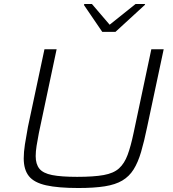

<svg xmlns="http://www.w3.org/2000/svg" viewBox="-20 -935 870 963"><path d="M373 8Q272 8 211.5 -5.5Q151 -19 125 -51.5Q99 -84 99 -141Q99 -172 105 -211Q111 -250 120 -298L203 -688H264L175 -268Q168 -232 163.5 -203.5Q159 -175 159 -152Q159 -112 177.5 -89Q196 -66 241.5 -57Q287 -48 367 -48Q450 -48 500 -57Q550 -66 577 -90.5Q604 -115 620 -158Q636 -201 650 -268L739 -688H801L718 -298Q703 -225 687.5 -172.5Q672 -120 650 -85Q628 -50 593.5 -29.5Q559 -9 505.5 -0.5Q452 8 373 8ZM493 -775 401 -910 403 -915H441L530 -811L660 -915H708L706 -910L559 -775Z"/></svg>

Font: Saira Expanded Light
Style: Italic
Weight: 300
Width: 7
Italic angle: -12°
Designer: Hector Gatti with collaboration of the Omnibus-Type team
Foundry: Omnibus-Type
Version: Version 1.101